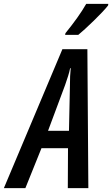

<svg xmlns="http://www.w3.org/2000/svg" viewBox="-84 -971 579 991"><path d="M252 -791H320C356 -820 446 -906 474 -943L475 -951H361C335 -905 297 -853 254 -800ZM-64 0H47L130 -206H267L266 0H372L367 -717H238ZM164 -296 252 -532C264 -566 273 -594 278 -619H281C278 -592 277 -563 277 -531L272 -296Z"/></svg>

Font: Noto Sans UI Condensed Medium
Style: Italic
Weight: 500
Width: 3
Italic angle: -12°
Designer: Monotype Design Team
Foundry: Monotype Imaging Inc.
Version: Version 1.901